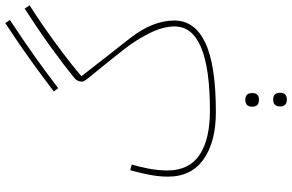

<svg xmlns="http://www.w3.org/2000/svg" viewBox="-214 -622 1131 744"><g transform="rotate(-90 352.0 -249.5)"><path d="M647 -777 635 -795Q548 -738 488 -694.5Q428 -651 370 -607L383 -590Q439 -633 499 -676Q559 -719 647 -777ZM290 21Q473 21 559 -20Q645 -61 645 -140Q645 -223 578 -309.5Q511 -396 429 -500Q477 -541 551.5 -596Q626 -651 704 -701L691 -720Q612 -669 544 -620Q476 -571 423 -528Q408 -516 408 -497Q408 -489 431.5 -461.5Q455 -434 530 -339Q567 -293 594.5 -239Q622 -185 622 -139Q622 -2 296 -2Q184 -2 124 -42.5Q64 -83 64 -167Q64 -202 71 -239Q78 -276 87 -305L65 -311Q56 -280 48 -240Q40 -200 40 -165Q40 -74 107.5 -26.5Q175 21 290 21ZM364 162Q364 135 338 135Q311 135 311 162Q311 188 338 188Q364 188 364 162ZM365 270Q365 243 339 243Q312 243 312 270Q312 296 339 296Q365 296 365 270Z"/></g></svg>

Font: Noto Sans Arabic Condensed Thin
Style: Regular
Weight: 250
Width: 3
Designer: Nadine Chahine
Foundry: Monotype Imaging Inc.
Version: 1.001